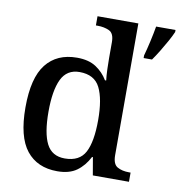

<svg xmlns="http://www.w3.org/2000/svg" viewBox="-85 -838 869 926"><g transform="rotate(10 350.0 -375.0)"><path d="M256 10Q158 10 105 -56.5Q52 -123 52 -267Q52 -412 105 -479Q158 -546 256 -546Q313 -546 349 -522.5Q385 -499 407 -462H413Q410 -486 409 -517Q408 -548 408 -572V-649Q408 -692 383.5 -703.5Q359 -715 326 -715H318V-760H518V-115Q518 -71 541 -58Q564 -45 598 -45H606V0H429L414 -87H410Q387 -42 351 -16Q315 10 256 10ZM281 -57Q353 -57 380.5 -109Q408 -161 408 -267Q408 -370 380.5 -425Q353 -480 280 -480Q218 -480 191.5 -425Q165 -370 165 -266Q165 -161 191.5 -109Q218 -57 281 -57ZM572 -613Q581 -645 590 -685Q599 -725 605 -760H700V-750Q691 -729 676 -702Q661 -675 644.5 -648Q628 -621 613 -600H572Z"/></g></svg>

Font: Noto Serif Sinhala Medium
Style: Regular
Weight: 500
Designer: Jelle Bosma - Monotype Design Team
Foundry: Monotype Imaging Inc.
Version: Version 2.007; ttfautohint (v1.8.4.7-5d5b)